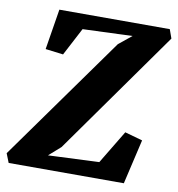

<svg xmlns="http://www.w3.org/2000/svg" viewBox="-101 -818 827 893"><g transform="rotate(10 313.0 -371.5)"><path d="M-1 0 -18 -43 403 -632 464 -681.5 229.5 -672.5 160.5 -541 76.5 -551.5 107.5 -743H629L644 -701L228.5 -115.5L173 -66.5L413.5 -77L508.5 -234.5L592 -211L543 0Z"/></g></svg>

Font: Merriweather Black
Style: Italic
Weight: 900
Italic angle: -7.8°
Designer: Eben Sorkin
Foundry: Eben Sorkin
Version: Version 2.200;gftools[0.9.31]